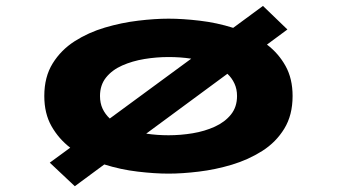

<svg xmlns="http://www.w3.org/2000/svg" viewBox="-20 -575 1140 648"><path d="M148 -26 217 -76.5Q178 -106.5 153.8 -149.2Q129.5 -192 129.5 -251Q129.5 -315.5 157.8 -361Q186 -406.5 232.2 -436Q278.5 -465.5 334.2 -482Q390 -498.5 446.2 -505.2Q502.5 -512 549 -512Q596 -512 653.8 -505.2Q711.5 -498.5 767 -481L867.5 -555L950 -475.5L881 -424.5Q920 -395 943.8 -352.2Q967.5 -309.5 967.5 -251Q967.5 -186.5 939.5 -140.8Q911.5 -95 865 -65.5Q818.5 -36 762.8 -19.2Q707 -2.5 651 4.2Q595 11 549 11Q502 11 444.8 4.2Q387.5 -2.5 332 -20L232.5 53.5ZM317.5 -251Q317.5 -227 326.2 -208.2Q335 -189.5 350.5 -175L625.5 -377Q589 -382.5 549 -382.5Q508 -382.5 467.2 -375.8Q426.5 -369 392.5 -354Q358.5 -339 338 -313.5Q317.5 -288 317.5 -251ZM549 -118.5Q589.5 -118.5 630.2 -125.2Q671 -132 705 -147.5Q739 -163 759.5 -188.5Q780 -214 780 -251Q780 -274.5 771.2 -293.2Q762.5 -312 747.5 -326L473.5 -124Q509.5 -118.5 549 -118.5Z"/></svg>

Font: Trispace Expanded
Style: Bold
Weight: 700
Width: 7
Designer: Tyler Finck
Foundry: Etcetera Type Company
Version: Version 1.210; ttfautohint (v1.8.3)